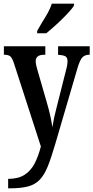

<svg xmlns="http://www.w3.org/2000/svg" viewBox="-20 -786 505 1038"><path d="M24 181Q78 181 112 159.5Q146 138 166.5 99Q187 60 201 6L57 -439Q47 -471 36.5 -480.5Q26 -490 5 -490H1V-536H225V-490H221Q194 -490 183.5 -480.5Q173 -471 173 -457Q173 -445 176.5 -429.5Q180 -414 186 -395L232 -236Q245 -192 252.5 -157Q260 -122 263 -98Q271 -149 286 -205L335 -399Q339 -412 342 -427Q345 -442 345 -455Q345 -475 333.5 -481.5Q322 -488 298 -489L294 -490V-536H465V-490H462Q439 -490 425.5 -476Q412 -462 399 -418L278 -5Q257 67 238.5 113Q220 159 195.5 185Q171 211 133 221.5Q95 232 36 232H24ZM181 -619Q201 -655 225 -693.5Q249 -732 260 -766H380V-756Q370 -739 344 -711.5Q318 -684 287 -655.5Q256 -627 230 -606H181Z"/></svg>

Font: Noto Serif Khmer ExtraCondensed SemiBold
Style: Regular
Weight: 600
Width: 2
Designer: Danh Hong and the Monotype Design Team
Foundry: Monotype Imaging Inc.
Version: Version 2.004; ttfautohint (v1.8.4.7-5d5b)